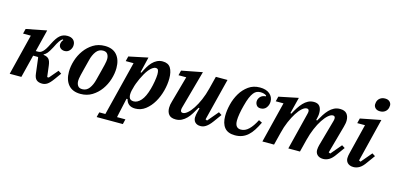

<svg xmlns="http://www.w3.org/2000/svg" viewBox="-82 -1274 4080 1989"><g transform="rotate(15 1958.0 -279.5)"><path d="M375 12Q335 12 313.5 -7Q292 -26 287 -71L266 -240L260 -244H211L150 0H25L134 -438H51L64 -491L284 -534L225 -297H249Q262 -297 273.5 -301.5Q285 -306 298 -318Q311 -330 325 -352Q339 -374 356 -409Q373 -443 389 -467Q405 -491 422.5 -506Q440 -521 459.5 -527.5Q479 -534 503 -534Q543 -534 565.5 -513.5Q588 -493 588 -458Q588 -426 567 -400.5Q546 -375 512 -375Q486 -375 468 -390Q450 -405 450 -429Q450 -443 456 -457.5Q462 -472 471 -480L464 -487Q448 -478 431.5 -455Q415 -432 390 -380Q365 -333 348.5 -313.5Q332 -294 313 -285V-280Q350 -276 369 -256.5Q388 -237 394 -188L409 -67H426L506 -161L540 -139L491 -71Q455 -21 429.5 -4.5Q404 12 375 12Z M792 -40Q837 -40 865.5 -78Q894 -116 908 -174Q924 -237 934.5 -277.5Q945 -318 951 -344Q957 -370 959 -384.5Q961 -399 961 -409Q961 -440 946.5 -461Q932 -482 898 -482Q853 -482 824.5 -444Q796 -406 782 -348Q766 -285 755.5 -244.5Q745 -204 739 -178Q733 -152 731 -137.5Q729 -123 729 -113Q729 -82 743.5 -61Q758 -40 792 -40ZM786 12Q700 12 656 -39.5Q612 -91 612 -179Q612 -237 631.5 -300Q651 -363 688.5 -415Q726 -467 780 -500.5Q834 -534 904 -534Q990 -534 1034 -482.5Q1078 -431 1078 -343Q1078 -285 1058.5 -222Q1039 -159 1001.5 -107Q964 -55 910 -21.5Q856 12 786 12Z M1025 146H1090L1236 -438H1152L1165 -491L1370 -534L1330 -366L1340 -364Q1356 -398 1374 -429Q1392 -460 1414.5 -483.5Q1437 -507 1464 -520.5Q1491 -534 1524 -534Q1584 -534 1609.5 -493Q1635 -452 1635 -380Q1635 -317 1617 -248Q1599 -179 1565 -121Q1531 -63 1482.5 -25.5Q1434 12 1373 12Q1291 12 1272 -63H1261L1215 146H1305L1292 200H1011ZM1338 -56Q1379 -56 1416 -97.5Q1453 -139 1478 -229Q1483 -247 1488 -269Q1493 -291 1496.5 -312.5Q1500 -334 1502.5 -354.5Q1505 -375 1505 -390Q1505 -419 1498.5 -434.5Q1492 -450 1472 -450Q1455 -450 1436.5 -437Q1418 -424 1400.5 -402.5Q1383 -381 1367 -353Q1351 -325 1337.5 -296Q1324 -267 1313.5 -238.5Q1303 -210 1298 -187L1291 -162Q1280 -114 1290 -85Q1300 -56 1338 -56Z M1807 12Q1756 12 1733.5 -15Q1711 -42 1711 -87Q1711 -120 1723 -158L1801 -438H1718L1731 -491L1954 -534L1841 -125Q1837 -110 1837 -99Q1837 -72 1862 -72Q1884 -72 1912 -96Q1940 -120 1967.5 -162Q1995 -204 2020 -261.5Q2045 -319 2062 -387L2096 -522H2221L2107 -69L2125 -61L2222 -176L2255 -155L2194 -71Q2175 -45 2158.5 -29Q2142 -13 2127.5 -4Q2113 5 2099.5 8.5Q2086 12 2073 12Q2051 12 2036.5 5.5Q2022 -1 2013 -11Q2004 -21 2000 -34Q1996 -47 1996 -60Q1996 -74 1999 -90Q2002 -106 2005 -117L2017 -163L2006 -166Q1986 -130 1966 -97.5Q1946 -65 1922.5 -41Q1899 -17 1870.5 -2.5Q1842 12 1807 12Z M2442 12Q2366 12 2330 -32Q2294 -76 2294 -156Q2294 -215 2310.5 -281.5Q2327 -348 2360.5 -404Q2394 -460 2445.5 -497Q2497 -534 2567 -534Q2635 -534 2672.5 -502Q2710 -470 2710 -422Q2710 -383 2688 -354.5Q2666 -326 2627 -326Q2598 -326 2584 -344.5Q2570 -363 2570 -386Q2570 -411 2589 -434.5Q2608 -458 2649 -461V-470Q2625 -488 2585 -488Q2564 -488 2546 -480.5Q2528 -473 2512 -453Q2496 -433 2481 -398Q2466 -363 2452 -308Q2439 -260 2431.5 -216Q2424 -172 2424 -142Q2424 -100 2440 -80.5Q2456 -61 2487 -61Q2532 -61 2570.5 -98Q2609 -135 2644 -204L2680 -187Q2657 -139 2633 -101.5Q2609 -64 2581 -39Q2553 -14 2519 -1Q2485 12 2442 12Z M3389 12Q3366 12 3350 5.5Q3334 -1 3324 -11.5Q3314 -22 3309.5 -35Q3305 -48 3305 -62Q3305 -74 3307.5 -89Q3310 -104 3313 -115L3392 -397Q3396 -412 3396 -423Q3396 -450 3372 -450Q3349 -450 3321.5 -426Q3294 -402 3266 -359.5Q3238 -317 3213.5 -259.5Q3189 -202 3172 -135L3138 0H3013L3112 -397Q3116 -413 3116 -423Q3116 -450 3092 -450Q3069 -450 3041.5 -426Q3014 -402 2987 -359.5Q2960 -317 2935 -259.5Q2910 -202 2894 -135L2860 0H2735L2844 -438H2761L2774 -491L2983 -534L2939 -359L2950 -356Q2969 -392 2989.5 -424Q3010 -456 3033 -480.5Q3056 -505 3083.5 -519.5Q3111 -534 3146 -534Q3189 -534 3208.5 -508.5Q3228 -483 3228 -438Q3228 -427 3227 -415.5Q3226 -404 3223 -392L3216 -360L3226 -356Q3246 -392 3266.5 -424Q3287 -456 3310.5 -480.5Q3334 -505 3362.5 -519.5Q3391 -534 3426 -534Q3477 -534 3499.5 -506.5Q3522 -479 3522 -434Q3522 -418 3518.5 -400.5Q3515 -383 3510 -364L3428 -69L3446 -61L3543 -176L3576 -155L3515 -71Q3483 -24 3452 -6Q3421 12 3389 12Z M3714 12Q3691 12 3675 5.5Q3659 -1 3649 -11.5Q3639 -22 3634.5 -35Q3630 -48 3630 -62Q3630 -74 3632.5 -89Q3635 -104 3638 -115L3718 -438H3635L3648 -491L3868 -534L3753 -69L3771 -61L3868 -176L3901 -155L3840 -71Q3808 -24 3777 -6Q3746 12 3714 12ZM3830 -617Q3798 -617 3780.5 -634Q3763 -651 3763 -674Q3763 -686 3766 -698Q3773 -726 3795 -742.5Q3817 -759 3849 -759Q3881 -759 3898.5 -742Q3916 -725 3916 -702Q3916 -690 3913 -678Q3906 -650 3884 -633.5Q3862 -617 3830 -617Z"/></g></svg>

Font: IBM Plex Serif SmBld
Style: Italic
Weight: 600
Italic angle: -14°
Designer: Mike Abbink, Paul van der Laan, Pieter van Rosmalen
Foundry: Bold Monday
Version: Version 3.001